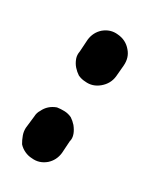

<svg xmlns="http://www.w3.org/2000/svg" viewBox="-74 -100 187 240"><g transform="rotate(10 20.0 20.5)"><path d="M-35 91Q-33 96 -29 100Q-25 104 -20 106Q-10 111 1 107Q11 103 16 93L23 77Q26 73 26 67Q26 62 24 56Q22 51 19 47Q15 43 10 41Q5 39 0 38Q-6 38 -11 40Q-16 42 -20 46Q-24 49 -26 54L-34 70Q-36 75 -36 80Q-36 86 -35 91ZM15 -15Q17 -10 20 -6Q24 -2 29 0Q39 5 50 1Q61 -3 66 -13L73 -28Q78 -39 74 -49Q70 -60 59 -65Q49 -70 38 -66Q28 -62 23 -52L16 -36Q13 -31 13 -26Q13 -20 15 -15Z"/></g></svg>

Font: FRB American Cursive Guidelines Dotted Ultra
Style: Bold Italic
Weight: 1000
Italic angle: -25°
Version: Version 2.0;Modular Font Editor K font №1